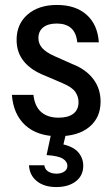

<svg xmlns="http://www.w3.org/2000/svg" viewBox="-20 -540 449 775"><path d="M215 10Q131 10 82.5 -34Q34 -78 28 -157H115Q120 -111 146 -88Q172 -65 217 -65Q255 -65 276 -81Q297 -97 297 -128Q297 -150 284 -169Q271 -188 233 -204L163 -234Q106 -256 76.5 -292Q47 -328 47 -379Q47 -443 91.5 -481.5Q136 -520 210 -520Q285 -520 329.5 -480.5Q374 -441 379 -369H292Q288 -408 267 -426.5Q246 -445 209 -445Q174 -445 154.5 -429.5Q135 -414 135 -386Q135 -364 150 -346.5Q165 -329 201 -313L273 -281Q327 -260 356.5 -221Q386 -182 386 -130Q386 -65 340.5 -27.5Q295 10 215 10ZM207 215Q158 215 128.5 191Q99 167 97 127H159Q161 144 175 152.5Q189 161 208 161Q227 161 239.5 152.5Q252 144 252 130Q252 112 233.5 100.5Q215 89 168 86L189 -12H249L236 43Q278 53 297 76Q316 99 316 129Q316 169 286 192Q256 215 207 215Z"/></svg>

Font: Instrument Sans SemiCondensed Medium
Style: Regular
Weight: 500
Width: 4
Designer: Rodrigo Fuenzalida
Foundry: fragTYPE
Version: Version 1.000;gftools[0.9.28]